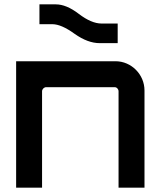

<svg xmlns="http://www.w3.org/2000/svg" viewBox="-20 -861 736 881"><path d="M438 -663H520V-753H446C415 -753 380 -768 342 -797C303 -827 268 -841 236 -841H161V-750H220C248 -750 282 -735 322 -706C363 -677 401 -663 438 -663ZM173 0V-442C173 -452 182 -461 192 -461H506C516 -461 524 -452 524 -442V0H643V-446C643 -519 583 -580 510 -580H54V0Z"/></svg>

Font: Orbitron SemiBold
Style: Regular
Weight: 600
Designer: Matt McInerney
Foundry: The League of Moveable Type
Version: Version 2.001